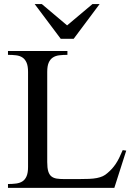

<svg xmlns="http://www.w3.org/2000/svg" viewBox="-20 -909 651 929"><path d="M533.2 0H18.6V-18.6Q40 -18.6 58.1 -21Q76.2 -23.4 88.9 -31.7Q101.6 -40 108.6 -56.4Q115.7 -72.8 115.7 -101.1V-561Q115.7 -589.4 108.6 -605.7Q101.6 -622.1 88.9 -630.6Q76.2 -639.2 58.1 -641.4Q40 -643.6 18.6 -643.6V-662.1H306.2V-643.6Q284.2 -643.6 266.4 -641.4Q248.5 -639.2 235.6 -630.6Q222.7 -622.1 215.6 -605.7Q208.5 -589.4 208.5 -561V-125Q208.5 -96.7 213.4 -80.3Q218.3 -64 228.5 -55.7Q238.8 -47.4 254.4 -44.9Q270 -42.5 292 -42.5H358.9Q389.2 -42.5 410.9 -43.5Q432.6 -44.4 448.7 -47.6Q464.8 -50.8 477.1 -56.4Q489.3 -62 499.5 -71.3Q512.2 -82 521.7 -92.5Q531.2 -103 539.8 -115.7Q548.3 -128.4 556.4 -144.5Q564.5 -160.6 573.7 -182.6L590.8 -180.2ZM336.4 -721.2H273.9L147.9 -889.2H182.6L304.7 -786.1L427.2 -889.2H461.9Z"/></svg>

Font: Doulos SIL Afr
Style: Regular
Weight: 400
Designer: Walt Agee, Victor Gaultney, Peter Martin, Debbi Hosken, Becca Hirsbrunner
Foundry: SIL International
Version: Version 5.000